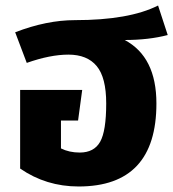

<svg xmlns="http://www.w3.org/2000/svg" viewBox="-20 -658 628 696"><path d="M432 -513Q547 -452 547 -283Q547 18 265 18Q147 18 53 -47V-332H278L263 -221H201V-120Q231 -105 269 -105Q321 -105 343 -144Q365 -183 365 -283Q365 -377 330.5 -418.5Q296 -460 228 -460Q162 -460 77 -430L35 -541Q149 -585 252 -585Q448 -585 553 -638L588 -531Q519 -513 432 -513Z"/></svg>

Font: FiraGO ExtraBold
Style: Regular
Weight: 800
Designer: bBox Type
Foundry: bBox Type GmbH
Version: Version 1.001;PS 001.001;hotconv 1.0.88;makeotf.lib2.5.64775